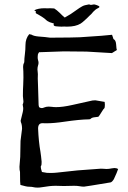

<svg xmlns="http://www.w3.org/2000/svg" viewBox="-20 -856 584 876"><path d="M151.4 0Q140.1 0 130.4 -2.4Q124 -3.9 116.2 -3.9Q106 -3.9 97.7 -5.9L73.2 -12.2L71.8 -28.8Q71.8 -50.8 71.3 -71.8Q68.8 -79.1 68.8 -95.2L72.3 -140.1L73.7 -213.4Q74.2 -222.7 76.7 -237.5Q79.1 -252.4 80.6 -268.1Q80.6 -287.1 75.2 -298.8Q74.2 -301.3 74.2 -305.2Q75.2 -311.5 84 -345.2Q85.9 -354 85.9 -360.8Q85.9 -366.7 84.7 -370.8Q83.5 -375 83.5 -379.4Q86.9 -385.3 86.9 -393.1L84.5 -417.5Q84.5 -448.7 85.9 -469.2Q86.9 -483.4 86.9 -502Q86.9 -532.7 85.4 -550.3Q85.4 -562 88.9 -567.9Q90.8 -570.8 90.8 -573.7Q90.8 -588.4 93.5 -608.6Q96.2 -628.9 96.2 -650.4Q96.2 -679.7 113.3 -700.2Q122.6 -698.7 124 -697.8Q133.8 -691.4 155.3 -689.5L185.1 -687Q203.6 -685.1 208.5 -684.1Q320.3 -684.6 344.2 -686Q466.8 -693.8 491.2 -697.3L496.1 -683.1Q497.1 -677.7 498.5 -677.2Q508.3 -672.9 509.8 -653.8Q511.2 -630.9 513.2 -627.9L490.7 -613.8Q457 -616.2 375 -620.6Q323.2 -621.6 271 -621.6Q174.3 -618.7 158.2 -617.7L155.3 -612.8Q151.9 -608.4 151.9 -595.2Q151.9 -586.4 153.8 -580.8Q155.8 -575.2 155.8 -569.3Q155.8 -563.5 153.8 -558.1Q150.9 -548.8 150.9 -539.1Q150.9 -533.7 151.9 -528.6Q152.8 -523.4 152.8 -517.6L152.3 -498Q152.3 -486.3 153.3 -470.2L156.2 -376.5L158.2 -367.2Q164.1 -362.8 170.4 -362.8Q175.8 -362.8 181.6 -365.7Q190.9 -369.6 202.1 -369.6Q208.5 -369.6 215.3 -368.7Q224.6 -367.2 236.3 -367.2Q266.1 -367.2 309.6 -377L401.9 -397.5Q407.2 -398.4 415 -398.4L457.5 -391.1Q458.5 -385.3 458.5 -378.9Q458.5 -371.1 457 -363.3Q452.1 -359.4 442.4 -343Q432.6 -326.7 428.7 -323.2Q425.8 -322.3 409.7 -320.8Q397.9 -319.3 392.6 -313Q391.6 -312 385.7 -311.5Q344.2 -311 274.4 -300.8Q226.1 -293.5 191.4 -293.5L173.3 -293.9Q153.8 -293.9 153.8 -269.5Q156.2 -210.4 164.6 -163.1Q167.5 -145 169.9 -118.2Q169.9 -102.5 168 -100.3Q166 -98.1 166 -94.7Q166 -87.4 171.4 -71.3L193.8 -67.4L210.4 -66.9Q226.1 -66.9 239.3 -68.4L334 -78.6Q386.7 -83 439.9 -86.4Q449.7 -86.4 453.1 -85.9Q459 -85 465.3 -85Q477.1 -85 490.2 -87.9Q496.6 -89.4 502 -89.4Q511.7 -89.4 519 -85Q514.2 -69.8 499.5 -38.6Q491.7 -25.9 484.9 -23.9Q368.2 -4.4 363.3 -4.4Q354 -4.4 343.5 -6.3Q333 -8.3 318.4 -8.3L271 -7.3L233.9 -8.3Q208 -8.3 172.4 -2Q161.1 0 151.4 0ZM421.9 -832.5Q433.6 -828.6 433.6 -824.7Q433.6 -821.8 427.2 -818.8Q415 -813 405.3 -802.2L397.5 -793Q393.1 -788.1 388.7 -784.7L376.5 -772.5L357.4 -755.4Q353 -751.5 348.1 -748.5Q325.2 -734.4 285.6 -734.4Q279.3 -734.4 272.9 -734.9Q267.1 -734.4 260.7 -734.4Q254.9 -734.4 248.5 -734.9Q231.9 -735.4 227.5 -738.3Q224.6 -740.2 224.6 -743.7Q224.6 -746.1 225.6 -749L221.7 -750L216.8 -751.5Q210.9 -752.9 207.5 -754.4Q194.3 -760.3 190.4 -764.6Q184.1 -771.5 170.9 -779.8L158.7 -787.1L146.5 -793.9Q144 -795.4 143.1 -796.4Q142.1 -797.4 142.1 -798.3Q142.1 -798.8 142.6 -798.8Q144.5 -800.3 144.5 -801.8Q144.5 -802.7 143.1 -804.2L136.2 -809.1Q154.3 -818.4 183.6 -818.4Q189.9 -818.4 196.8 -817.9Q202.6 -818.4 209 -818.4Q218.3 -818.4 227.5 -817.4Q238.8 -810.5 252.4 -797.4L263.2 -786.6Q269.5 -780.3 275.4 -775.9Q293.9 -786.1 302.7 -792L328.1 -809.6Q343.3 -820.8 355 -827.1Q363.8 -832.5 385.7 -835.9L390.1 -835L394.5 -833.5Q398.9 -834.5 409.2 -835.9L415.5 -834.5Z"/></svg>

Font: Kurland
Style: Regular
Weight: 400
Designer: GGBot
Version: 0.22